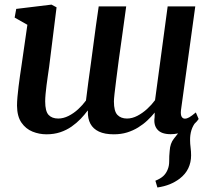

<svg xmlns="http://www.w3.org/2000/svg" viewBox="-20 -586 940 852"><path d="M678.5 246 669.5 216Q691.5 207 704 195.8Q716.5 184.5 723.5 167.5Q731 150.5 730.8 128.5Q730.5 106.5 733 83Q735 50 751.8 29.2Q768.5 8.5 781.5 -8.5L852 -49Q836 -29.5 829.5 -8.5Q823 12.5 823.5 37.5Q823.5 51.5 825.8 69Q828 86.5 828 103.5Q828 134.5 815.5 160.8Q803 187 777 207Q757 222 733 231.8Q709 241.5 678.5 246ZM198 -289Q195.5 -270 192.2 -249Q189 -228 186.5 -207.5Q184 -187 182.2 -168.5Q180.5 -150 180.5 -136Q180.5 -92.5 195.5 -76.2Q210.5 -60 238.5 -60Q261 -60 284 -71.5Q307 -83 327 -101.5Q347 -120 361.5 -140Q366 -179.5 371.8 -220.8Q377.5 -262 383 -302Q389 -345 394.5 -388.2Q400 -431.5 406 -474Q412 -516.5 418 -557.5H540Q531 -490 522.5 -430.5Q514 -371 507.2 -321.2Q500.5 -271.5 495.8 -233Q491 -194.5 488.2 -170Q485.5 -145.5 485.5 -136Q485.5 -92.5 501 -76.2Q516.5 -60 543.5 -60Q566.5 -60 589.5 -72Q612.5 -84 632.8 -102.5Q653 -121 668 -141.5L724 -557.5H846.5L783 -96.5Q781 -77 786 -68.2Q791 -59.5 800.5 -59.5Q809.5 -59.5 820 -65.5Q830.5 -71.5 849 -87L861.5 -58Q857 -50 840.2 -33.8Q823.5 -17.5 797.2 -4Q771 9.5 737.5 9.5Q696.5 9.5 678.8 -10.8Q661 -31 666 -65L666.5 -86.5Q652.5 -69 634.2 -51.8Q616 -34.5 593.2 -20.5Q570.5 -6.5 543.8 1.8Q517 10 485 10Q445 10 419.2 -2Q393.5 -14 381.2 -36.8Q369 -59.5 370 -92L369.5 -96Q355.5 -77 337.8 -58.5Q320 -40 297.5 -24.2Q275 -8.5 247.2 0.8Q219.5 10 186.5 10Q154 10 124.2 -2Q94.5 -14 75.2 -41.8Q56 -69.5 55.5 -117Q55.5 -134 57.5 -156.5Q59.5 -179 62.5 -203Q65.5 -227 68.8 -250.2Q72 -273.5 75 -292L101.5 -476L45 -508L52 -546.5L208.5 -565.5L231 -553.5Z"/></svg>

Font: Merriweather 24pt SemiBold
Style: Italic
Weight: 600
Italic angle: -7.8°
Version: Version 2.101